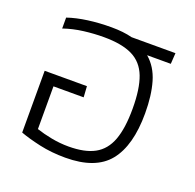

<svg xmlns="http://www.w3.org/2000/svg" viewBox="-104 -658 791 777"><g transform="rotate(20 291.5 -270.0)"><path d="M253 10Q193 10 141.5 -1.5Q90 -13 55 -26V-292H237L240 -245H110V-61Q140 -51 176.5 -44Q213 -37 250 -37Q320 -37 362 -60Q404 -83 423 -134Q442 -185 442 -269Q442 -355 422.5 -406Q403 -457 357.5 -479.5Q312 -502 234 -502Q192 -502 148 -496.5Q104 -491 63 -477V-524Q101 -537 149 -543.5Q197 -550 249 -550Q275 -550 297.5 -547.5Q320 -545 339 -540H528L525 -493H423Q463 -459 479.5 -402.5Q496 -346 496 -269Q496 -130 439.5 -60Q383 10 253 10Z"/></g></svg>

Font: Kanit ExtraLight
Style: Regular
Weight: 275
Designer: Katatrad Team
Foundry: CadsonDemak
Version: Version 2.000; ttfautohint (v1.8.3)